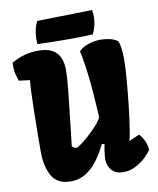

<svg xmlns="http://www.w3.org/2000/svg" viewBox="-100 -1009 903 1095"><g transform="rotate(-10 352.0 -461.5)"><path d="M27.3 -607.4Q18.6 -635.3 15.4 -647.2Q12.2 -659.2 11 -673.1Q9.8 -687 9.8 -713.9Q50.8 -736.8 86.7 -746.8Q122.6 -756.8 168 -756.8Q303.2 -756.8 303.2 -621.6Q303.2 -579.1 294.7 -495.6Q286.1 -412.1 272.5 -293.5Q264.2 -224.6 260.3 -186.5Q269.5 -176.3 282.2 -173.3Q289.1 -170.4 323 -196Q356.9 -221.7 392.3 -257.6Q427.7 -293.5 442.9 -322.3Q429.2 -585.9 400.4 -711.9Q422.4 -733.9 457.5 -745.4Q492.7 -756.8 525.9 -756.8Q554.2 -756.8 580.3 -750.7Q606.4 -744.6 625.5 -730.5Q640.6 -697.3 640.6 -621.6Q640.6 -579.6 632.6 -484.1Q624.5 -388.7 612.5 -295.2Q600.6 -201.7 589.4 -159.2L649.4 -185.5Q664.6 -169.9 676.3 -146.2Q688 -122.6 691.4 -92.3Q683.6 -76.7 659.2 -52.2Q634.8 -27.8 599.4 -9Q564 9.8 524.9 9.8Q481.4 9.8 458.3 -16.1Q435.1 -42 435.1 -82.5Q435.1 -92.3 439.2 -125Q443.4 -157.7 446.8 -165.5L432.1 -170.4Q405.8 -118.2 377.2 -79.1Q348.6 -40 309.6 -15.1Q270.5 9.8 220.7 9.8Q143.1 9.8 111.8 -45.7Q80.6 -101.1 80.6 -184.6Q80.6 -285.6 83 -415.5Q85.4 -545.4 90.8 -599.6ZM167 -820.3Q167 -849.6 173.3 -877.7Q179.7 -905.8 190.9 -924.8L508.8 -931.6Q512.7 -913.6 512.7 -894Q512.7 -868.7 506.6 -842.5Q500.5 -816.4 489.3 -794.4Q454.1 -791 346.2 -791Q259.3 -791 168.5 -794.4Q167 -807.1 167 -820.3Z"/></g></svg>

Font: Kavoon
Style: Regular
Weight: 400
Designer: Viktoriya Grabowska
Foundry: Viktoriya Grabowska
Version: Version 1.004; ttfautohint (v1.4.1)